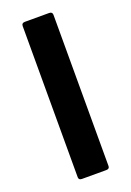

<svg xmlns="http://www.w3.org/2000/svg" viewBox="-133 -723 527 773"><g transform="rotate(-20 130.5 -336.5)"><path d="M197 -12Q197 0 183 0H79Q65 0 65 -12V-660Q65 -673 79 -673H183Q197 -673 197 -660Z"/></g></svg>

Font: Glory
Style: Bold
Weight: 700
Designer: Robert Leuschke
Foundry: Robert Leuschke
Version: Version 1.011